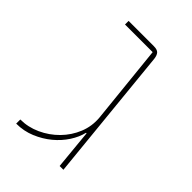

<svg xmlns="http://www.w3.org/2000/svg" viewBox="-183 -674 756 756"><g transform="rotate(45 195.0 -296.5)"><path d="M273 -166H270Q263 -136 243.5 -106Q224 -76 195 -52Q166 -28 129 -12.5Q92 3 50 3V-20Q93 -20 133.5 -38.5Q174 -57 205 -88.5Q236 -120 252.5 -160.5Q269 -201 265 -246L231 -576H77V-596H217Q237 -596 244.5 -587.5Q252 -579 254 -562L310 0H289Z"/></g></svg>

Font: IBM Plex Sans Hebrew Thin
Style: Regular
Weight: 100
Designer: Mike Abbink, Paul van der Laan, Pieter van Rosmalen, Yanek Iontef
Foundry: Bold Monday
Version: Version 1.2